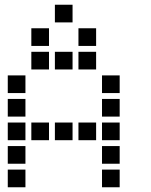

<svg xmlns="http://www.w3.org/2000/svg" viewBox="-20 -808 640 815"><path d="M214 -788Q213 -788 213 -788Q213 -788 213 -787V-714Q213 -713 213 -713Q213 -713 214 -713H287Q288 -713 288 -713Q288 -713 288 -714V-787Q288 -788 288 -788Q288 -788 287 -788ZM114 -688Q113 -688 113 -688Q113 -688 113 -687V-614Q113 -613 113 -613Q113 -613 114 -613H187Q188 -613 188 -613Q188 -613 188 -614V-687Q188 -688 188 -688Q188 -688 187 -688ZM314 -688Q313 -688 313 -688Q313 -688 313 -687V-614Q313 -613 313 -613Q313 -613 314 -613H387Q388 -613 388 -613Q388 -613 388 -614V-687Q388 -688 388 -688Q388 -688 387 -688ZM114 -588Q113 -588 113 -588Q113 -588 113 -587V-514Q113 -513 113 -513Q113 -513 114 -513H187Q188 -513 188 -513Q188 -513 188 -514V-587Q188 -588 188 -588Q188 -588 187 -588ZM214 -588Q213 -588 213 -588Q213 -588 213 -587V-514Q213 -513 213 -513Q213 -513 214 -513H287Q288 -513 288 -513Q288 -513 288 -514V-587Q288 -588 288 -588Q288 -588 287 -588ZM314 -588Q313 -588 313 -588Q313 -588 313 -587V-514Q313 -513 313 -513Q313 -513 314 -513H387Q388 -513 388 -513Q388 -513 388 -514V-587Q388 -588 388 -588Q388 -588 387 -588ZM14 -488Q13 -488 13 -488Q13 -488 13 -487V-414Q13 -413 13 -413Q13 -413 14 -413H87Q88 -413 88 -413Q88 -413 88 -414V-487Q88 -488 88 -488Q88 -488 87 -488ZM414 -488Q413 -488 413 -488Q413 -488 413 -487V-414Q413 -413 413 -413Q413 -413 414 -413H487Q488 -413 488 -413Q488 -413 488 -414V-487Q488 -488 488 -488Q488 -488 487 -488ZM14 -388Q13 -388 13 -388Q13 -388 13 -387V-314Q13 -313 13 -313Q13 -313 14 -313H87Q88 -313 88 -313Q88 -313 88 -314V-387Q88 -388 88 -388Q88 -388 87 -388ZM414 -388Q413 -388 413 -388Q413 -388 413 -387V-314Q413 -313 413 -313Q413 -313 414 -313H487Q488 -313 488 -313Q488 -313 488 -314V-387Q488 -388 488 -388Q488 -388 487 -388ZM14 -288Q13 -288 13 -288Q13 -288 13 -287V-214Q13 -213 13 -213Q13 -213 14 -213H87Q88 -213 88 -213Q88 -213 88 -214V-287Q88 -288 88 -288Q88 -288 87 -288ZM114 -288Q113 -288 113 -288Q113 -288 113 -287V-214Q113 -213 113 -213Q113 -213 114 -213H187Q188 -213 188 -213Q188 -213 188 -214V-287Q188 -288 188 -288Q188 -288 187 -288ZM214 -288Q213 -288 213 -288Q213 -288 213 -287V-214Q213 -213 213 -213Q213 -213 214 -213H287Q288 -213 288 -213Q288 -213 288 -214V-287Q288 -288 288 -288Q288 -288 287 -288ZM314 -288Q313 -288 313 -288Q313 -288 313 -287V-214Q313 -213 313 -213Q313 -213 314 -213H387Q388 -213 388 -213Q388 -213 388 -214V-287Q388 -288 388 -288Q388 -288 387 -288ZM414 -288Q413 -288 413 -288Q413 -288 413 -287V-214Q413 -213 413 -213Q413 -213 414 -213H487Q488 -213 488 -213Q488 -213 488 -214V-287Q488 -288 488 -288Q488 -288 487 -288ZM14 -188Q13 -188 13 -188Q13 -188 13 -187V-114Q13 -113 13 -113Q13 -113 14 -113H87Q88 -113 88 -113Q88 -113 88 -114V-187Q88 -188 88 -188Q88 -188 87 -188ZM414 -188Q413 -188 413 -188Q413 -188 413 -187V-114Q413 -113 413 -113Q413 -113 414 -113H487Q488 -113 488 -113Q488 -113 488 -114V-187Q488 -188 488 -188Q488 -188 487 -188ZM14 -88Q13 -88 13 -88Q13 -88 13 -87V-14Q13 -13 13 -13Q13 -13 14 -13H87Q88 -13 88 -13Q88 -13 88 -14V-87Q88 -88 88 -88Q88 -88 87 -88ZM414 -88Q413 -88 413 -88Q413 -88 413 -87V-14Q413 -13 413 -13Q413 -13 414 -13H487Q488 -13 488 -13Q488 -13 488 -14V-87Q488 -88 488 -88Q488 -88 487 -88Z"/></svg>

Font: Doto Black
Style: Bold
Weight: 700
Monospace: yes
Version: Version 1.000